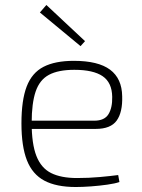

<svg xmlns="http://www.w3.org/2000/svg" viewBox="-20 -738 570 770"><path d="M276 -494Q374 -494 421.5 -458.5Q469 -423 470 -352Q472 -288 448 -254.5Q424 -221 364 -221H84V-254H358Q399 -254 415 -280Q431 -306 430 -350Q429 -407 391.5 -432.5Q354 -458 278 -458Q214 -458 176.5 -438Q139 -418 123 -371Q107 -324 107 -245Q107 -161 126 -112.5Q145 -64 185 -44Q225 -24 289 -24Q336 -24 380 -28Q424 -32 454 -36L459 -8Q442 -2 410.5 2.5Q379 7 345 9.5Q311 12 284 12Q206 12 158 -13.5Q110 -39 88 -95Q66 -151 66 -243Q66 -336 87 -391Q108 -446 154.5 -470Q201 -494 276 -494ZM166 -718 321 -573 303 -553 140 -688Z"/></svg>

Font: Exo 2 ExtraLight
Style: Regular
Weight: 250
Designer: Natanael Gama
Foundry: Natanael Gama
Version: Version 2.010